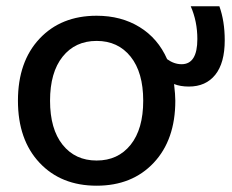

<svg xmlns="http://www.w3.org/2000/svg" viewBox="-20 -580 736 610"><path d="M179 -120Q219 -70 287 -70Q355 -70 395 -120Q435 -170 435 -260Q435 -350 395 -400Q355 -450 287 -450Q219 -450 179 -400Q139 -350 139 -260Q139 -170 179 -120ZM287 -530Q365 -530 423.5 -494Q482 -458 511 -392Q533 -376 557 -376Q607 -376 607 -456Q607 -512 586 -560H677Q694 -513 694 -452Q694 -380 664 -342.5Q634 -305 580 -305Q553 -305 533 -313Q537 -279 537 -260Q537 -136 468.5 -63Q400 10 287 10Q174 10 105.5 -63Q37 -136 37 -260Q37 -384 105.5 -457Q174 -530 287 -530Z"/></svg>

Font: Mplus 1p Medium
Style: Regular
Weight: 500
Version: Version 1.061